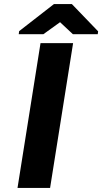

<svg xmlns="http://www.w3.org/2000/svg" viewBox="-20 -923 502 943"><path d="M72 -755H193L275 -814L338 -755H460L462 -769L333 -903H245L74 -770ZM66 0H226L339 -711H179Z"/></svg>

Font: Aerodynamic
Style: BdObl
Weight: 500
Designer: Google
Version: Version 2.000980; 2014